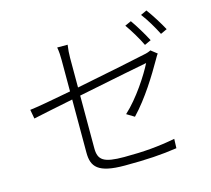

<svg xmlns="http://www.w3.org/2000/svg" viewBox="-116 -960 1233 1121"><g transform="rotate(-15 500.0 -399.0)"><path d="M839 -646C817 -689 781 -748 756 -783L718 -766C745 -729 781 -668 800 -628ZM358 -668C358 -694 360 -718 364 -746H301C306 -718 307 -695 307 -668V-479C197 -458 99 -440 55 -435L65 -380C105 -389 199 -408 307 -430V-109C307 -23 342 22 504 22C639 22 727 16 821 2L823 -54C723 -35 636 -27 514 -27C389 -27 358 -50 358 -122V-440C554 -480 771 -523 779 -524C747 -460 670 -340 589 -266L635 -238C720 -327 792 -446 839 -528C845 -538 852 -552 859 -560L822 -589C813 -584 797 -578 779 -575C740 -566 541 -525 358 -489ZM823 -803C852 -766 885 -710 907 -666L946 -684C926 -722 887 -784 860 -820Z"/></g></svg>

Font: Noto Sans CJK Light
Style: Regular
Weight: 300
Designer: Ryoko NISHIZUKA (kana & ideographs); Paul D. Hunt (Latin, Greek & Cyrillic); Wenlong ZHANG (bopomofo); Sandoll Communica
Foundry: Adobe Systems Incorporated
Version: Version 1.000;PS 1;hotconv 1.0.78;makeotf.lib2.5.61930